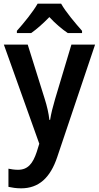

<svg xmlns="http://www.w3.org/2000/svg" viewBox="-20 -786 539 1046"><path d="M313 -766H185C161 -723 108 -658 72 -618V-606H150C180 -627 215 -658 249 -693C281 -658 318 -627 349 -606H427V-618C391 -659 338 -721 313 -766ZM1 -543 194 -3 180 42C159 105 132 139 78 139C59 139 40 136 26 133V232C45 236 67 240 95 240C191 240 254 183 292 69L498 -543H369L280 -246C268 -205 258 -166 253 -133H249C245 -170 236 -208 224 -246L131 -543Z"/></svg>

Font: Noto Sans Thai SemCond SemBd
Style: Regular
Weight: 600
Width: 4
Designer: Monotype Design Team
Foundry: Monotype Imaging Inc.
Version: Version 2.002